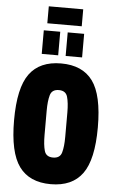

<svg xmlns="http://www.w3.org/2000/svg" viewBox="-66 -1072 686 1128"><g transform="rotate(5 277.0 -508.0)"><path d="M175 -928V-1028H378V-928ZM158 -746V-885H255V-746ZM299 -746V-885H396V-746ZM277 12Q151 12 90.5 -71Q30 -154 30 -344Q30 -535 90.5 -617.5Q151 -700 277 -700Q403 -700 463.5 -617.5Q524 -535 524 -344Q524 -154 463.5 -71Q403 12 277 12ZM277 -145Q318 -145 328 -179.5Q338 -214 338 -272V-416Q338 -473 328 -508Q318 -543 277 -543Q236 -543 226 -508Q216 -473 216 -416V-272Q216 -214 226 -179.5Q236 -145 277 -145Z"/></g></svg>

Font: Archivo ExtraCondensed Black
Style: Regular
Weight: 900
Width: 2
Designer: Hector Gatti
Foundry: Omnibus-Type
Version: Version 2.001; ttfautohint (v1.8.3)